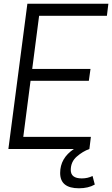

<svg xmlns="http://www.w3.org/2000/svg" viewBox="-20 -800 602 1031"><path d="M404 211Q303 211 303 129Q303 49 377 0H25L127 -780H562L554 -715H190L153 -430H466L457 -366H144L105 -65H468L460 0Q424 13 392 41Q360 69 360 113Q360 158 419 158Q451 158 477 145L489 191Q454 211 404 211Z"/></svg>

Font: Tanohe Sans
Style: Italic
Weight: 400
Designer: Village Type and Design LLC & Cristiano Sobral
Foundry: Cooper Hewitt Smithsonian Design Museum
Version: Version 1.00;September 29, 2021;FontCreator 13.0.0.2655 64-b